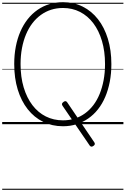

<svg xmlns="http://www.w3.org/2000/svg" viewBox="-20 -1135 1148 1755"><path d="M835 198Q824 206 816 205.5Q808 205 801 197L551 -169Q545 -179 546.5 -186.5Q548 -194 560 -203Q570 -211 578.5 -210.5Q587 -210 594 -200L842 166Q848 175 846.5 183Q845 191 835 198ZM556 19Q456 19 374 -21.5Q292 -62 233 -137Q174 -212 142 -316.5Q110 -421 110 -549Q110 -634 124.5 -709Q139 -784 166.5 -847Q194 -910 233 -959.5Q272 -1009 322 -1044Q372 -1079 430.5 -1097Q489 -1115 556 -1115Q655 -1115 736 -1074.5Q817 -1034 875.5 -959.5Q934 -885 966 -780.5Q998 -676 998 -549Q998 -463 983.5 -388Q969 -313 942 -249.5Q915 -186 876 -136.5Q837 -87 787.5 -52.5Q738 -18 680 0.5Q622 19 556 19ZM556 -35Q613 -35 663 -51Q713 -67 756 -98Q799 -129 833 -173.5Q867 -218 890.5 -275.5Q914 -333 927 -401.5Q940 -470 940 -549Q940 -666 912 -760.5Q884 -855 833 -922.5Q782 -990 711.5 -1026Q641 -1062 556 -1062Q498 -1062 447.5 -1046Q397 -1030 353.5 -998.5Q310 -967 276 -922.5Q242 -878 218 -821Q194 -764 181 -695.5Q168 -627 168 -549Q168 -431 196.5 -336Q225 -241 276.5 -173.5Q328 -106 399 -70.5Q470 -35 556 -35ZM0 590H1108V600H0ZM0 -20H1108V0H0ZM0 -505H1108V-500H0ZM0 -1110H1108V-1100H0Z"/></svg>

Font: Playwrite FR Moderne Guides
Style: Regular
Weight: 400
Designer: Veronika Burian, José Scaglione
Foundry: TypeTogether
Version: Version 1.003